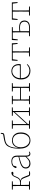

<svg xmlns="http://www.w3.org/2000/svg" viewBox="2115 -2930 828 5098"><g transform="rotate(-90 2529.0 -381.0)"><path d="M397 -33 347 -161Q334 -194 320.5 -211.5Q307 -229 288 -235Q269 -241 237 -241H168V-235Q168 -180 168.5 -124Q169 -68 170 -27L263 -23V0H43V-23L137 -27Q138 -68 138.5 -120Q139 -172 139 -213V-267Q139 -308 138.5 -360.5Q138 -413 137 -453L43 -457V-480H263V-457L170 -453Q169 -413 168.5 -360Q168 -307 168 -263H236Q286 -263 315 -288Q344 -313 370 -380Q393 -441 418.5 -464.5Q444 -488 487 -493Q500 -491 508 -485Q516 -479 516 -467Q516 -440 475 -440Q462 -440 451.5 -442Q441 -444 432 -447Q420 -434 409.5 -415.5Q399 -397 388 -366Q367 -312 342.5 -286Q318 -260 280 -252Q316 -248 338.5 -227.5Q361 -207 381 -156L434 -24L527 -21V0Q497 5 468 5Q433 5 419.5 -3Q406 -11 397 -33Z M991 11Q956 11 938.5 -14.5Q921 -40 917 -92H914Q874 -43 833 -15Q792 13 736 13Q678 13 641 -19.5Q604 -52 604 -110Q604 -166 641.5 -202Q679 -238 751 -260Q792 -273 834 -283.5Q876 -294 916 -304V-329Q916 -410 885 -440.5Q854 -471 790 -471Q758 -471 731 -463Q704 -455 680 -440L664 -376Q659 -355 639 -355Q620 -355 615 -376Q633 -434 678.5 -463.5Q724 -493 791 -493Q866 -493 906 -456.5Q946 -420 946 -343V-109Q946 -52 960 -33Q974 -14 999 -14Q1013 -14 1023.5 -18Q1034 -22 1044 -29L1055 -14Q1044 -4 1027.5 3.5Q1011 11 991 11ZM634 -114Q634 -67 663 -40.5Q692 -14 744 -14Q790 -14 828.5 -40Q867 -66 916 -118V-284Q877 -274 835.5 -262.5Q794 -251 754 -237Q695 -216 664.5 -186.5Q634 -157 634 -114Z M1352 13Q1288 13 1238 -19Q1188 -51 1159.5 -117.5Q1131 -184 1131 -289Q1131 -417 1156 -497.5Q1181 -578 1218 -617Q1250 -650 1293 -665.5Q1336 -681 1390 -691Q1425 -697 1458.5 -703Q1492 -709 1514 -713L1529 -775L1551 -772Q1549 -732 1543.5 -715Q1538 -698 1527 -691Q1514 -682 1477 -676.5Q1440 -671 1396 -664Q1338 -655 1301 -641Q1264 -627 1237 -599Q1214 -575 1195.5 -540Q1177 -505 1165 -448Q1153 -391 1149 -301Q1167 -378 1215.5 -427.5Q1264 -477 1351 -477Q1409 -477 1456.5 -451Q1504 -425 1532.5 -373.5Q1561 -322 1561 -245Q1561 -155 1531 -98Q1501 -41 1453.5 -14Q1406 13 1352 13ZM1352 -10Q1404 -10 1443.5 -39Q1483 -68 1505.5 -120Q1528 -172 1528 -240Q1528 -346 1478.5 -400.5Q1429 -455 1349 -455Q1297 -455 1255.5 -429.5Q1214 -404 1190.5 -357Q1167 -310 1167 -244Q1167 -174 1192 -121Q1217 -68 1259 -39Q1301 -10 1352 -10Z M2004 -457V-480H2226V-457L2131 -453Q2130 -413 2130 -360.5Q2130 -308 2130 -267V-213Q2130 -172 2130 -120Q2130 -68 2131 -27L2226 -23V0H2004V-23L2102 -27L2103 -403L1943 -226L1783 -53V-27L1880 -23V0H1660V-23L1754 -27Q1755 -68 1755.5 -120Q1756 -172 1756 -213V-267Q1756 -308 1755.5 -360.5Q1755 -413 1754 -453L1660 -457V-480H1880V-457L1784 -453L1783 -83L1938 -254L2103 -433V-453Z M2650 -457V-480H2870V-457L2776 -453Q2775 -413 2774.5 -360.5Q2774 -308 2774 -267V-213Q2774 -172 2774.5 -120Q2775 -68 2776 -27L2870 -23V0H2650V-23L2743 -27Q2744 -68 2744.5 -124.5Q2745 -181 2745 -239H2437Q2437 -179 2437.5 -123.5Q2438 -68 2439 -27L2532 -23V0H2312V-23L2406 -27Q2407 -68 2407.5 -120Q2408 -172 2408 -213V-267Q2408 -308 2407.5 -360.5Q2407 -413 2406 -453L2312 -457V-480H2532V-457L2439 -453Q2438 -413 2437.5 -361.5Q2437 -310 2437 -262H2745Q2745 -310 2744.5 -361.5Q2744 -413 2743 -453Z M3187 -470Q3137 -470 3096.5 -443.5Q3056 -417 3031 -371.5Q3006 -326 3002 -267H3333Q3347 -270 3347 -303Q3347 -348 3329 -386Q3311 -424 3275.5 -447Q3240 -470 3187 -470ZM3199 13Q3134 13 3081.5 -14.5Q3029 -42 2999 -97.5Q2969 -153 2969 -238Q2969 -318 2998.5 -375Q3028 -432 3078 -462.5Q3128 -493 3187 -493Q3248 -493 3290.5 -466.5Q3333 -440 3355 -396.5Q3377 -353 3377 -301Q3377 -283 3375.5 -269Q3374 -255 3372 -244H3001Q3002 -165 3028 -114Q3054 -63 3099.5 -38.5Q3145 -14 3202 -14Q3255 -14 3294 -33Q3333 -52 3363 -83L3376 -70Q3348 -35 3303 -11Q3258 13 3199 13Z M3463 -329 3471 -480H3928L3936 -329H3912L3896 -457H3716Q3715 -416 3714.5 -363Q3714 -310 3714 -267V-213Q3714 -172 3714.5 -120Q3715 -68 3716 -27L3819 -23V0H3580V-23L3683 -27Q3684 -68 3684.5 -120Q3685 -172 3685 -213V-267Q3685 -310 3684.5 -363Q3684 -416 3683 -457H3504L3487 -329Z M4249 -213Q4249 -170 4249 -117Q4249 -64 4250 -23H4336Q4423 -23 4463 -53.5Q4503 -84 4503 -145Q4503 -202 4465.5 -233Q4428 -264 4347 -264Q4320 -264 4296 -262.5Q4272 -261 4249 -256ZM4008 -324 4016 -480H4357V-457L4250 -453Q4250 -426 4249.5 -393.5Q4249 -361 4249 -331Q4249 -301 4249 -279Q4273 -283 4297.5 -285Q4322 -287 4351 -287Q4418 -287 4458 -268.5Q4498 -250 4515.5 -218.5Q4533 -187 4533 -146Q4533 -83 4490 -41.5Q4447 0 4346 0H4117V-23L4218 -27Q4219 -68 4219 -120Q4219 -172 4219 -213V-267Q4219 -310 4219 -363Q4219 -416 4218 -457H4049L4032 -324Z M4549 -329 4557 -480H5014L5022 -329H4998L4982 -457H4802Q4801 -416 4800.5 -363Q4800 -310 4800 -267V-213Q4800 -172 4800.5 -120Q4801 -68 4802 -27L4905 -23V0H4666V-23L4769 -27Q4770 -68 4770.5 -120Q4771 -172 4771 -213V-267Q4771 -310 4770.5 -363Q4770 -416 4769 -457H4590L4573 -329Z"/></g></svg>

Font: Source Serif 4 SmText ExtraLight
Style: Regular
Weight: 200
Designer: Frank Grießhammer
Foundry: Adobe
Version: Version 4.005;hotconv 1.1.0;makeotfexe 2.6.0